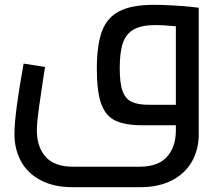

<svg xmlns="http://www.w3.org/2000/svg" viewBox="-20 -520 912 797"><path d="M805 -488V37Q805 100 777 150Q749 200 694 228.5Q639 257 562 257H281Q204 257 149.5 228.5Q95 200 67.5 150Q40 100 40 36Q40 -47 78 -256L167 -242L160 -198Q150 -132 141.5 -71.5Q133 -11 133 20Q133 90 169.5 131Q206 172 283 172H559Q636 172 673 131Q710 90 710 21V0H572Q500 0 459.5 -19Q419 -38 400.5 -88Q382 -138 382 -234Q382 -334 403.5 -391Q425 -448 476.5 -474Q528 -500 619 -500Q652 -500 696.5 -497.5Q741 -495 769 -492ZM600 -85H710V-411Q657 -416 626 -416Q569 -416 536.5 -398.5Q504 -381 490.5 -342.5Q477 -304 477 -237Q477 -174 489 -141.5Q501 -109 527 -97Q553 -85 600 -85Z"/></svg>

Font: sheba-seeBold
Style: Regular
Weight: 600
Designer: Mohamed Galeb, the designers
Foundry: Kief Type Foundry
Version: Version 2.010; ttfautohint (v1.5.33-1714) -l 8 -r 50 -G 200 